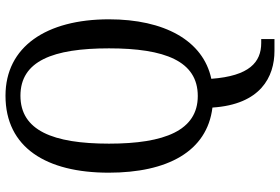

<svg xmlns="http://www.w3.org/2000/svg" viewBox="-176 -588 994 681"><g transform="rotate(-90 320.5 -248.0)"><path d="M480 229H522V182H508C440 182 391 140 381 5C517 -24 592 -162 592 -358C592 -580 495 -725 321 -725C137 -725 48 -580 48 -359C48 -151 123 -10 279 9C290 180 388 229 480 229ZM320 -43C198 -43 151 -160 151 -358C151 -557 198 -672 321 -672C444 -672 489 -557 489 -358C489 -160 444 -43 320 -43Z"/></g></svg>

Font: Noto Serif Sinhala Condensed
Style: Regular
Weight: 400
Width: 3
Designer: Jelle Bosma - Monotype Design Team
Foundry: Monotype Imaging Inc.
Version: Version 2.007